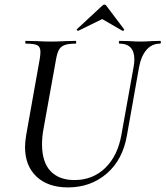

<svg xmlns="http://www.w3.org/2000/svg" viewBox="-20 -803 721 836"><path d="M565 -544Q565 -613 500 -613Q497 -613 497.5 -619Q498 -625 500 -625L542 -624Q574 -622 592 -622Q609 -622 641 -624L677 -625Q681 -625 680.5 -619Q680 -613 677 -613Q641 -613 617.5 -585.5Q594 -558 585 -508L533 -215Q515 -108 445 -47.5Q375 13 276 13Q189 13 139 -34Q89 -81 89 -163Q89 -185 94 -215L153 -546Q156 -564 156 -577Q156 -599 142.5 -606Q129 -613 93 -613Q90 -613 90 -619Q90 -625 92 -625L139 -624Q177 -622 200 -622Q227 -622 267 -624L309 -625Q312 -625 312 -619Q312 -613 309 -613Q277 -613 260.5 -606.5Q244 -600 236 -585Q228 -570 223 -539L170 -245Q163 -209 163 -175Q163 -97 200 -58Q237 -19 304 -19Q384 -19 438.5 -72Q493 -125 509 -218L562 -513Q565 -530 565 -544ZM320 -669Q317 -669 315 -671.5Q313 -674 315 -676L425 -778Q430 -783 434 -783Q440 -783 443 -778L520 -676L521 -674Q521 -672 518 -670Q515 -668 513 -669L425 -720L321 -669Z"/></svg>

Font: Cormorant Garamond Medium
Style: Italic
Weight: 500
Italic angle: -10°
Designer: Christian Thalmann (Catharsis Fonts)
Foundry: Catharsis Fonts
Version: Version 4.000